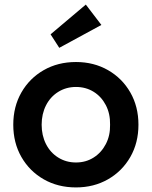

<svg xmlns="http://www.w3.org/2000/svg" viewBox="-20 -809 663 839"><path d="M312 10Q233 10 171 -25.5Q109 -61 73.5 -123Q38 -185 38 -264Q38 -343 73.5 -405Q109 -467 171 -502.5Q233 -538 312 -538Q390 -538 452 -502.5Q514 -467 549.5 -405Q585 -343 585 -264Q585 -185 549.5 -123Q514 -61 452 -25.5Q390 10 312 10ZM312 -99Q355 -99 389 -120.5Q423 -142 442.5 -179.5Q462 -217 461 -264Q462 -312 442.5 -349.5Q423 -387 389 -408Q355 -429 312 -429Q269 -429 234.5 -407.5Q200 -386 181 -348.5Q162 -311 162 -264Q162 -217 181 -179.5Q200 -142 234.5 -120.5Q269 -99 312 -99ZM239 -600 201 -659 355 -789 423 -700Z"/></svg>

Font: Readex Pro Medium
Style: Regular
Weight: 500
Designer: Bonnie Shaver-Troup, Thomas Jockin
Foundry: Lexend
Version: Version 1.204